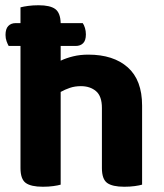

<svg xmlns="http://www.w3.org/2000/svg" viewBox="-20 -704 625 731"><path d="M13 -529Q9 -536 5 -547Q1 -558 1 -571Q1 -594 11.5 -605Q22 -616 40 -616H58V-676Q69 -679 87 -681.5Q105 -684 127 -684Q171 -684 190.5 -669.5Q210 -655 211 -616H295Q300 -609 303.5 -597.5Q307 -586 307 -573Q307 -550 296.5 -539.5Q286 -529 268 -529H211V-473Q232 -483 258.5 -489.5Q285 -496 316 -496Q412 -496 466.5 -447.5Q521 -399 521 -302V-1Q511 2 493 4.5Q475 7 453 7Q408 7 388 -7.5Q368 -22 368 -64V-293Q368 -338 345.5 -357Q323 -376 288 -376Q265 -376 246 -369.5Q227 -363 211 -354V-1Q201 2 183 4.5Q165 7 143 7Q98 7 78 -7.5Q58 -22 58 -64V-529Z"/></svg>

Font: Baloo Thambi 2
Style: Bold
Weight: 700
Designer: Aadarsh Rajan and Ek Type
Foundry: Ek Type
Version: Version 1.640;hotconv 1.0.111;makeotfexe 2.5.65597; ttfautoh